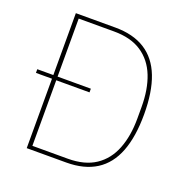

<svg xmlns="http://www.w3.org/2000/svg" viewBox="-125 -816 911 933"><g transform="rotate(20 330.5 -349.0)"><path d="M111 0V-359H28V-378H111V-698H315Q408 -698 469.5 -659Q531 -620 561 -542.5Q591 -465 591 -349Q591 -234 561 -156Q531 -78 469.5 -39Q408 0 315 0ZM133 -20H316Q403 -20 458.5 -57Q514 -94 540.5 -161.5Q567 -229 567 -319V-379Q567 -470 540.5 -537Q514 -604 458.5 -641Q403 -678 316 -678H133V-378H305V-359H133Z"/></g></svg>

Font: IBM Plex Sans Thin
Style: Regular
Weight: 250
Designer: Mike Abbink, Paul van der Laan, Pieter van Rosmalen
Foundry: Bold Monday
Version: Version 3.201